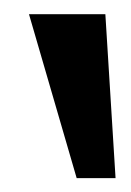

<svg xmlns="http://www.w3.org/2000/svg" viewBox="-20 -657 187 275"><path d="M145.5 -401.9H89.8L21.5 -636.7H130.9Z"/></svg>

Font: Keraleeyam
Style: Regular
Weight: 400
Designer: Hussain K. H.
Foundry: Swathanthra Malayalam Computing(SMC) http://smc.org.in
Version: Version 3.0.0+20221109